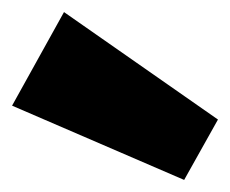

<svg xmlns="http://www.w3.org/2000/svg" viewBox="-20 -870 381 318"><path d="M341 -672 285 -572 0 -695 86 -850Z"/></svg>

Font: Pathway Extreme 28pt Black
Style: Regular
Weight: 900
Designer: Eduardo Rodriguez Tunni
Foundry: Eduardo Rodriguez Tunni
Version: Version 1.001;gftools[0.9.26]